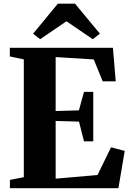

<svg xmlns="http://www.w3.org/2000/svg" viewBox="-20 -996 691 1016"><path d="M106 -58.5V-681.5L32 -697.5V-743H577.5L592.5 -565.5H523.5L476 -681.5L274.5 -694V-408.5L397.5 -412L424.5 -510H473.5V-248H424.5L398 -352.5L274.5 -356V-50.5L496 -70L567.5 -216.5L640 -197.5L606.5 0H32.5V-44ZM192.5 -788.5 155 -817.5 286 -976.5H377L508.5 -818L471 -788.5L331.5 -883.5Z"/></svg>

Font: Merriweather 72pt ExtraBold
Style: Regular
Weight: 800
Version: Version 2.100